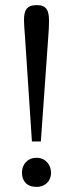

<svg xmlns="http://www.w3.org/2000/svg" viewBox="-20 -724 285 752"><path d="M105 -170H140L169 -579C171 -602 172 -625 172 -642C172 -682 163 -704 124 -704C82 -704 74 -681 74 -644C74 -628 76 -607 78 -579ZM180 -47C180 -78 159 -106 123 -106C87 -106 66 -79 66 -48C66 -15 85 8 123 8C159 8 180 -17 180 -47Z"/></svg>

Font: STIX Two Math
Style: Regular
Weight: 400
Designer: Ross Mills, John Hudson & Paul Hanslow, Tiro Typeworks Ltd; with portions MicroPress Inc., with additions and correction
Foundry: Tiro Typeworks Ltd
Version: Version 2.02 b142